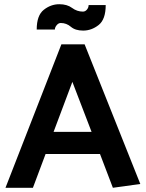

<svg xmlns="http://www.w3.org/2000/svg" viewBox="-20 -890 691 910"><path d="M240 -750H154Q154 -817 187.5 -843.5Q221 -870 261 -870Q298 -870 321.5 -852.5Q345 -835 373 -835Q384 -835 392 -844.5Q400 -854 400 -866H481Q481 -798 447.5 -771.5Q414 -745 374 -745Q337 -745 316 -763Q295 -781 268 -781Q257 -781 248.5 -770.5Q240 -760 240 -750ZM323 -502 234 -265H414ZM381 -680 645 -18 515 0 454 -160H196L136 0H6L271 -680Z"/></svg>

Font: Palanquin Dark
Style: Regular
Weight: 400
Designer: Pria Ravichandran
Version: Version 1.000